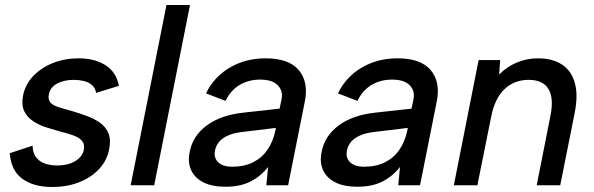

<svg xmlns="http://www.w3.org/2000/svg" viewBox="-20 -740 2372 767"><path d="M110 -158Q111 -128 124.5 -111Q138 -94 160 -86.5Q182 -79 207 -79Q253 -79 281.5 -97Q310 -115 315 -142Q319 -165 306.5 -178.5Q294 -192 270.5 -200Q247 -208 219 -215Q194 -222 165.5 -231Q137 -240 113 -255.5Q89 -271 77 -295.5Q65 -320 72 -358Q81 -403 113 -436.5Q145 -470 192 -488.5Q239 -507 294 -507Q358 -507 401.5 -479.5Q445 -452 455 -397L364 -369Q361 -388 347.5 -400Q334 -412 314.5 -416.5Q295 -421 275 -421Q236 -421 208 -406Q180 -391 175 -362Q172 -346 178 -335.5Q184 -325 197.5 -318.5Q211 -312 229.5 -307Q248 -302 269 -296Q299 -287 327.5 -276.5Q356 -266 379 -250Q402 -234 413 -208Q424 -182 416 -144Q408 -100 377 -66Q346 -32 297.5 -12.5Q249 7 188 7Q114 7 69 -26Q24 -59 19 -128Z M645 -720H739L596 0H502Z M1044 0 1051 -73Q1021 -35 980 -14.5Q939 6 881 6Q827 6 792.5 -11.5Q758 -29 743.5 -60.5Q729 -92 738 -134Q750 -197 805.5 -238.5Q861 -280 952 -290L1097 -306L1105 -345Q1111 -377 1089.5 -399.5Q1068 -422 1019 -422Q973 -422 937 -400.5Q901 -379 881 -337L803 -367Q835 -433 898 -470Q961 -507 1041 -507Q1134 -507 1173.5 -460Q1213 -413 1198 -336L1131 0ZM1082 -229 941 -212Q897 -206 871 -187.5Q845 -169 839 -139Q833 -111 851 -92.5Q869 -74 908 -74Q956 -74 991.5 -92Q1027 -110 1049 -142.5Q1071 -175 1080 -218Z M1571 0 1578 -73Q1548 -35 1507 -14.5Q1466 6 1408 6Q1354 6 1319.5 -11.5Q1285 -29 1270.5 -60.5Q1256 -92 1265 -134Q1277 -197 1332.5 -238.5Q1388 -280 1479 -290L1624 -306L1632 -345Q1638 -377 1616.5 -399.5Q1595 -422 1546 -422Q1500 -422 1464 -400.5Q1428 -379 1408 -337L1330 -367Q1362 -433 1425 -470Q1488 -507 1568 -507Q1661 -507 1700.5 -460Q1740 -413 1725 -336L1658 0ZM1609 -229 1468 -212Q1424 -206 1398 -187.5Q1372 -169 1366 -139Q1360 -111 1378 -92.5Q1396 -74 1435 -74Q1483 -74 1518.5 -92Q1554 -110 1576 -142.5Q1598 -175 1607 -218Z M1892 -500H1978L1974 -442Q2004 -473 2044 -490Q2084 -507 2129 -507Q2187 -507 2224.5 -482.5Q2262 -458 2276 -410Q2290 -362 2276 -290L2218 0H2124L2179 -278Q2193 -348 2171 -384.5Q2149 -421 2092 -421Q2034 -421 1995 -383.5Q1956 -346 1942 -273L1887 0H1793Z"/></svg>

Font: Albert Sans Medium
Style: Italic
Weight: 500
Italic angle: -11.25°
Designer: Andreas Rasmussen
Foundry: a.Foundry
Version: Version 1.025